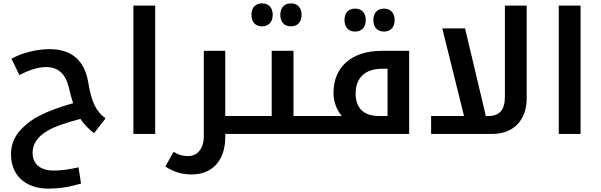

<svg xmlns="http://www.w3.org/2000/svg" viewBox="-20 -793 3558 1137"><path d="M266 324C327 324 385 316 460 294L445 198C388 211 339 217 298 217C220 217 173 179 173 113C173 57 204 14 264 -20C301 -42 365 -65 456 -89C477 -58 503 -31 537 -4L605 -92C551 -132 522 -185 503 -303C481 -436 404 -502 273 -502C196 -502 107 -479 48 -445L95 -348C149 -378 208 -396 252 -396C327 -396 371 -353 390 -266C397 -236 404 -208 413 -182C252 -136 166 -91 113 -35C68 8 45 60 45 121C45 246 132 324 266 324Z M770 -760V0H899V-760Z M1314 0H1442C1445 0 1447 -2 1447 -5V-102C1447 -105 1445 -106 1442 -106H1314V-492H1187V16C1187 83 1151 131 1096 131C1063 131 1042 127 1008 106L959 193C1013 228 1060 240 1116 240C1239 240 1314 155 1314 19Z M1532 -637C1570 -637 1595 -662 1595 -705C1595 -748 1571 -773 1532 -773C1494 -773 1469 -749 1469 -705C1469 -661 1494 -637 1532 -637ZM1703 -637C1742 -637 1766 -663 1766 -705C1766 -747 1742 -773 1703 -773C1664 -773 1640 -748 1640 -705C1640 -662 1664 -637 1703 -637Z M1432 0H1868C1871 0 1873 -2 1873 -5V-102C1873 -105 1871 -106 1868 -106H1718V-492H1589V-106H1432C1429 -106 1427 -105 1427 -102V-5C1427 -2 1429 0 1432 0Z M2083 -606C2121 -606 2146 -631 2146 -674C2146 -717 2122 -742 2083 -742C2045 -742 2020 -718 2020 -674C2020 -630 2045 -606 2083 -606ZM2254 -606C2293 -606 2317 -632 2317 -674C2317 -716 2293 -742 2254 -742C2215 -742 2191 -717 2191 -674C2191 -631 2215 -606 2254 -606Z M1858 0H2403V-492H2241C2062 -492 1955 -396 1955 -244C1955 -193 1972 -144 2004 -106H1858C1855 -106 1853 -105 1853 -102V-5C1853 -2 1855 0 1858 0ZM2225 -106C2134 -106 2086 -153 2086 -239C2086 -333 2143 -386 2244 -386H2275V-106Z M2732 -90H2861L2734 -625H2599Z M2871 -106H2533V0H2896C3021 0 3099 -82 3099 -210V-760H2970V-222C2970 -142 2939 -106 2871 -106Z M3289 -760V0H3418V-760Z"/></svg>

Font: Noto Kufi Arabic SemiBold
Style: Regular
Weight: 600
Designer: Monotype Design Team, David Williams, Khaled Hosny
Foundry: Google LLC
Version: Version 2.109